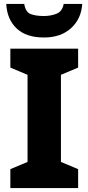

<svg xmlns="http://www.w3.org/2000/svg" viewBox="-20 -963 453 983"><path d="M380 0H33V-97L121 -134V-580L33 -617V-714H380V-617L292 -580V-134L380 -97ZM401 -943Q396 -866 343.5 -818.5Q291 -771 205 -771Q114 -771 65 -817.5Q16 -864 12 -943H104Q111 -901 137 -891Q163 -881 205 -881Q239 -881 269 -892.5Q299 -904 306 -943Z"/></svg>

Font: Noto Sans ExtraBold
Style: Regular
Weight: 800
Designer: Monotype Design Team
Foundry: Monotype Imaging Inc.
Version: Version 2.007